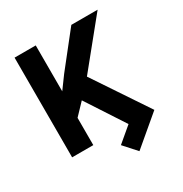

<svg xmlns="http://www.w3.org/2000/svg" viewBox="-204 -881 1155 1213"><g transform="rotate(-30 374.0 -274.0)"><path d="M229 -727.3V-392.4L294.7 -482.2L488.6 -727.3H680.4L410.5 -394.9L674.4 0L462.4 179L380 87.4L488.3 -3.9L307.5 -281.2L229 -198.9V0H74.6V-727.3Z"/></g></svg>

Font: Inter Zeller
Style: Bold
Weight: 700
Designer: Rasmus Andersson; Joe Bland
Foundry: zeller
Version: Version 3.015;git-dec3a8cb1